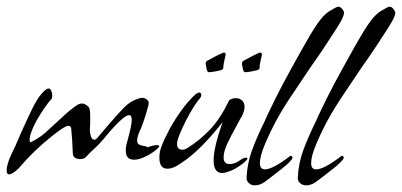

<svg xmlns="http://www.w3.org/2000/svg" viewBox="-22 -491 1208 577"><path d="M5 33Q-2 33 -2 21Q-2 11 2.5 -3Q7 -17 13 -29Q22 -46 40 -89Q61 -136 75 -164.5Q89 -193 102 -208Q116 -225 124 -225Q129 -225 132 -218.5Q135 -212 135 -204Q135 -196 133 -194Q125 -186 112 -167Q99 -148 88 -129Q67 -90 67 -71Q67 -69 67.5 -67Q68 -65 69 -63Q81 -69 91 -75Q101 -81 114 -92L175 -148Q185 -157 193 -163Q201 -169 206 -173Q216 -180 225 -180Q233 -180 244 -170Q249 -165 249 -143V-118Q249 -114 248.5 -110.5Q248 -107 248 -103Q248 -90 251.5 -80.5Q255 -71 262 -71Q265 -71 270 -76L298 -109Q333 -150 352 -169Q371 -188 395 -195Q398 -196 400.5 -196.5Q403 -197 405 -197Q414 -197 420.5 -191Q427 -185 424 -175Q420 -159 413.5 -138.5Q407 -118 402 -106Q390 -82 390 -68Q390 -59 397.5 -56Q405 -53 412.5 -52Q420 -51 420 -48Q440 -55 450 -55Q460 -55 455 -48.5Q450 -42 437 -33Q424 -24 408.5 -17.5Q393 -11 381 -11Q356 -11 356 -38Q356 -52 360 -64Q374 -115 374 -130Q374 -145 366 -145Q348 -145 289 -73Q283 -66 275.5 -58Q268 -50 259 -42Q247 -31 236 -19Q230 -13 220 -13Q199 -13 197 -28Q196 -44 195.5 -54.5Q195 -65 195 -69Q193 -95 192 -104Q191 -113 183 -113Q173 -113 133 -81Q79 -38 34 15Q15 33 5 33Z M646 29Q620 29 620 -9Q620 -48 647 -124Q615 -83 583.5 -51.5Q552 -20 521 0Q499 16 481 16Q457 16 457 -17Q457 -35 463 -50Q471 -72 486.5 -101Q502 -130 523 -159Q544 -188 566 -208Q574 -213 576 -213Q583 -213 583 -205Q583 -202 580 -197Q571 -187 559 -168Q547 -149 536 -127Q525 -105 517.5 -86.5Q510 -68 510 -59Q510 -41 526 -41Q533 -41 541 -46Q578 -69 609 -101.5Q640 -134 667 -190Q676 -196 687 -196Q698 -196 705.5 -189Q713 -182 713 -170Q713 -161 708 -149Q707 -145 704.5 -141Q702 -137 699 -132Q696 -127 694 -122.5Q692 -118 690 -115Q671 -81 660.5 -58Q650 -35 650 -18Q650 2 668 2Q684 2 700 -10Q710 -17 717 -17Q728 -17 712.5 -3.5Q697 10 675 21Q654 29 646 29ZM714 -274Q710 -274 707.5 -285.5Q705 -297 705 -299Q705 -305 709 -308Q727 -318 739 -324Q751 -330 756 -332Q758 -333 760 -333Q765 -333 765 -327Q765 -325 764.5 -322.5Q764 -320 763 -317Q758 -297 758 -286Q758 -283 751 -280Q743 -278 732 -276Q721 -274 714 -274ZM605 -274Q601 -274 598.5 -285.5Q596 -297 596 -299Q596 -305 600 -308Q618 -318 630 -324Q642 -330 647 -332Q649 -333 651 -333Q656 -333 656 -327Q656 -325 655.5 -322.5Q655 -320 654 -317Q649 -297 649 -286Q649 -283 642 -280Q634 -278 623 -276Q612 -274 605 -274Z M744 66Q733 66 725.5 59Q718 52 719 42Q721 1 734.5 -37Q748 -75 774 -128Q777 -135 779.5 -140.5Q782 -146 784 -150Q806 -197 829 -240Q852 -283 875 -324L889 -349Q913 -392 931 -418.5Q949 -445 967 -457Q990 -471 995 -471Q1003 -471 1011 -457Q1016 -447 991 -408Q978 -388 958.5 -358Q939 -328 912 -290Q907 -283 895.5 -265.5Q884 -248 865 -220Q846 -192 832 -169.5Q818 -147 809 -130Q791 -97 775 -59.5Q759 -22 759 -1Q759 18 774 18Q798 18 851 -23Q857 -22 857 -17Q857 -13 847 -3Q838 6 824.5 16.5Q811 27 793 41L777 53Q761 66 744 66Z M898 66Q887 66 879.5 59Q872 52 873 42Q875 1 888.5 -37Q902 -75 928 -128Q931 -135 933.5 -140.5Q936 -146 938 -150Q960 -197 983 -240Q1006 -283 1029 -324L1043 -349Q1067 -392 1085 -418.5Q1103 -445 1121 -457Q1144 -471 1149 -471Q1157 -471 1165 -457Q1170 -447 1145 -408Q1132 -388 1112.5 -358Q1093 -328 1066 -290Q1061 -283 1049.5 -265.5Q1038 -248 1019 -220Q1000 -192 986 -169.5Q972 -147 963 -130Q945 -97 929 -59.5Q913 -22 913 -1Q913 18 928 18Q952 18 1005 -23Q1011 -22 1011 -17Q1011 -13 1001 -3Q992 6 978.5 16.5Q965 27 947 41L931 53Q915 66 898 66Z"/></svg>

Font: Allison
Style: Regular
Weight: 400
Designer: Robert E. Leuschke
Foundry: Robert E. Leuschke
Version: Version 1.010; ttfautohint (v1.8.3)